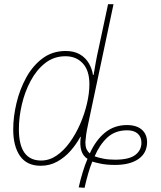

<svg xmlns="http://www.w3.org/2000/svg" viewBox="-20 -780 768 915"><path d="M355 113Q363 77 374 41Q385 5 397 -23Q354 -50 365 -128H363Q344 -93 316.5 -61.5Q289 -30 253 -10Q217 10 174 10Q108 10 75.5 -36.5Q43 -83 43 -163Q43 -223 58.5 -288.5Q74 -354 105 -410.5Q136 -467 183 -502Q230 -537 293 -537Q334 -537 361.5 -520.5Q389 -504 404 -477.5Q419 -451 423 -423H426Q431 -453 437 -486Q443 -519 450 -549L495 -760H521L398 -179Q393 -156 390.5 -137.5Q388 -119 387 -104Q387 -80 393 -68Q399 -56 408 -49Q437 -113 481 -148.5Q525 -184 585 -184Q631 -184 656 -162Q681 -140 681 -101Q680 -50 639.5 -22Q599 6 528 6Q490 6 462.5 0.5Q435 -5 420 -10Q410 13 400 48Q390 83 383 115ZM176 -15Q215 -15 249.5 -38.5Q284 -62 312.5 -101.5Q341 -141 362 -189Q383 -237 394.5 -286.5Q406 -336 406 -379Q406 -444 374.5 -478Q343 -512 292 -512Q237 -512 195.5 -479.5Q154 -447 126 -394.5Q98 -342 84 -281.5Q70 -221 70 -164Q70 -15 176 -15ZM528 -19Q595 -19 624.5 -41.5Q654 -64 654 -100Q654 -127 636.5 -143Q619 -159 586 -159Q529 -159 492 -125Q455 -91 431 -35Q447 -29 472 -24Q497 -19 528 -19Z"/></svg>

Font: Noto Sans SemiCondensed Thin
Style: Italic
Weight: 100
Width: 4
Italic angle: -12°
Designer: Monotype Design Team
Foundry: Monotype Imaging Inc.
Version: Version 2.013; ttfautohint (v1.8.4.7-5d5b)